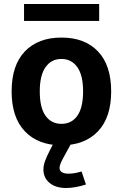

<svg xmlns="http://www.w3.org/2000/svg" viewBox="-20 -727 618 968"><path d="M480 -707H101.2V-621.5H480ZM391.2 137.4Q355.3 148.6 326.2 148.6Q304 148.6 292.2 141.3Q280.3 133.9 280.3 119.7Q280.3 110 285.4 97.3Q290.5 84.5 302.8 62.1L337 0L335.4 -1.3L247.2 -2.3V0L233.6 26.5Q215.2 62.3 207.1 84.9Q198.9 107.5 198.9 127.2Q198.9 169.6 229.9 195.2Q261 220.8 312.6 220.8Q358.6 220.8 413.3 203.2ZM289.7 -429.8Q340.3 -429.8 369.6 -388.7Q398.9 -347.6 398.9 -266.2Q398.9 -184.2 369.9 -143.4Q341 -102.6 289.7 -102.6Q238.5 -102.6 209.5 -143.4Q180.5 -184.2 180.5 -266.2Q180.5 -347.6 209.8 -388.7Q239.1 -429.8 289.7 -429.8ZM289.7 -537.6Q172 -537.6 105.3 -467.8Q38.6 -398 38.6 -266.2Q38.6 -134.8 105.6 -64.7Q172.6 5.4 289.7 5.4Q406.8 5.4 473.7 -64.7Q540.5 -134.8 540.5 -266.2Q540.5 -398 474 -467.8Q407.5 -537.6 289.7 -537.6Z"/></svg>

Font: Estedad-FD VF
Style: Regular
Weight: 100
Designer: Amin Abedi
Version: Version 7.3